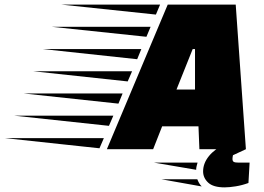

<svg xmlns="http://www.w3.org/2000/svg" viewBox="-270 -645 1141 830"><path d="M192 0 455 -625H749L793 0H592L588 -99H431L392 0ZM404 -582 -4 -625H422ZM363 -486 -45 -529H381ZM323 -389 -86 -433H341ZM493 -258H573V-433H563ZM282 -293 -127 -337H301ZM242 -197 -168 -241H260ZM201 -101 -209 -145H220ZM160 -4 -250 -48H179ZM778 -21 793 0 737 26Q736 31 735.5 35Q735 39 735 42Q735 52 741 55Q747 58 762 58H809L804 146Q777 156 749 160.5Q721 165 701 165Q652 165 630 144.5Q608 124 608 96Q608 61 633 30Q658 -1 702 -21ZM578 89 396 58H584Q582 65 580 73Q578 81 578 89ZM602 161 428 130H583Q586 138 590.5 146Q595 154 602 161Z"/></svg>

Font: Faster One
Style: Regular
Weight: 400
Designer: Eduardo Rodriguez Tunni
Foundry: Eduardo Rodriguez Tunni
Version: Version 1.003; ttfautohint (v1.8.4.7-5d5b);gftools[0.9.23]